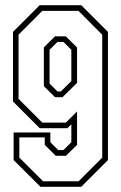

<svg xmlns="http://www.w3.org/2000/svg" viewBox="-20 -720 466 740"><path d="M293 -700 396 -597V-103L293 0H136L32.5 -103V-209.5H174V-172L204.5 -141.5H224.5L255 -172V-241L240 -226H133L30 -329V-597L133 -700ZM282.5 -678H143L51.5 -586.5V-339L143 -247.5H234L277 -290.5V-161.5L234 -119.5H195L152.5 -161.5V-190.5H54.5V-112.5L146 -21.5H283L374 -112.5V-586ZM233.5 -580 277 -537V-400.5L221 -345.5H192L149 -388V-537.5L192 -580ZM224.5 -558.5H201.5L171 -528V-398L201.5 -367.5H214.5L255 -407.5V-528Z"/></svg>

Font: Tourney Condensed ExtraLight
Style: Regular
Weight: 200
Width: 3
Designer: Tyler Finck
Foundry: Etcetera Type Co
Version: Version 1.010; ttfautohint (v1.8.3)